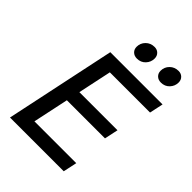

<svg xmlns="http://www.w3.org/2000/svg" viewBox="-262 -1050 1172 1172"><g transform="rotate(45 324.0 -464.5)"><path d="M46 0 197 -715H648L629 -626H282L236 -409H565L546 -320H217L168 -89H529L510 0ZM339 -802Q316 -802 301.5 -816Q287 -830 287 -852Q287 -884 309.5 -906.5Q332 -929 366 -929Q388 -929 402 -915Q416 -901 416 -879Q416 -848 394.5 -825Q373 -802 339 -802ZM546 -802Q523 -802 508.5 -816Q494 -830 494 -852Q494 -884 516.5 -906.5Q539 -929 573 -929Q595 -929 609 -915Q623 -901 623 -879Q623 -848 601.5 -825Q580 -802 546 -802Z"/></g></svg>

Font: Wix Madefor Text Medium
Style: Italic
Weight: 500
Italic angle: -12°
Designer: Dalton Maag Ltd
Foundry: Dalton Maag Ltd
Version: Version 3.100